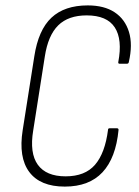

<svg xmlns="http://www.w3.org/2000/svg" viewBox="-20 -683 514 711"><path d="M220 8Q129 8 88.5 -46Q48 -100 64 -201L107 -474Q122 -572 170.5 -617.5Q219 -663 305 -663Q366 -663 404.5 -637.5Q443 -612 457.5 -565Q472 -518 457 -453Q456 -447 450 -447H423Q417 -447 418 -453Q434 -537 405 -581.5Q376 -626 301 -626Q233 -626 195.5 -589Q158 -552 146 -474L103 -200Q89 -116 120 -73Q151 -30 223 -30Q295 -30 332 -73Q369 -116 380 -202Q380 -208 386 -208H413Q419 -208 419 -202Q409 -98 359.5 -45Q310 8 220 8Z"/></svg>

Font: Sofia Sans Condensed ExtraLight
Style: Italic
Weight: 250
Italic angle: -9°
Version: Version 4.100